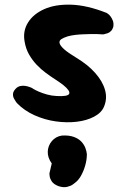

<svg xmlns="http://www.w3.org/2000/svg" viewBox="-20 -519 540 820"><path d="M221 -109Q270 -106 275.5 -118.5Q281 -131 250 -156Q236 -167 216.5 -179.5Q197 -192 176 -207.5Q155 -223 136.5 -242.5Q118 -262 104 -286.5Q90 -311 85 -342Q77 -386 99.5 -422.5Q122 -459 169 -480Q216 -501 283.5 -499Q351 -497 435 -464Q435 -464 440.5 -460.5Q446 -457 452 -449Q458 -441 462 -430.5Q466 -420 464 -405Q461 -394 454.5 -387Q448 -380 439.5 -377Q431 -374 425 -373Q419 -372 419 -372Q419 -372 412 -372.5Q405 -373 393.5 -373.5Q382 -374 367 -373.5Q352 -373 335.5 -372.5Q319 -372 302 -370Q285 -368 270 -364Q251 -358 241.5 -351.5Q232 -345 234.5 -334.5Q237 -324 253.5 -309Q270 -294 305 -273Q355 -243 386.5 -207.5Q418 -172 428.5 -135Q439 -98 424 -63Q413 -37 381.5 -20.5Q350 -4 307.5 1Q265 6 218.5 -0.5Q172 -7 128 -26.5Q84 -46 52 -79Q52 -79 48 -84.5Q44 -90 39.5 -98.5Q35 -107 35.5 -117.5Q36 -128 46 -139Q55 -149 66.5 -151.5Q78 -154 89 -152Q100 -150 107.5 -147Q115 -144 115 -144Q115 -144 123 -139Q131 -134 146 -127.5Q161 -121 180.5 -115.5Q200 -110 221 -109ZM230 276Q209 268 201 255.5Q193 243 192 232.5Q191 222 191 222L201 179Q183 154 184 128.5Q185 103 201.5 83.5Q218 64 244 60Q275 58 296 66Q317 74 328.5 87Q340 100 345 114Q350 128 351 139Q351 163 344 187.5Q337 212 326 231.5Q315 251 300 262Q300 262 291.5 268.5Q283 275 267 279Q251 283 230 276Z"/></svg>

Font: Sour Gummy
Style: Bold
Weight: 700
Designer: Stefie Justprince
Foundry: Eifetstype
Version: Version 1.000